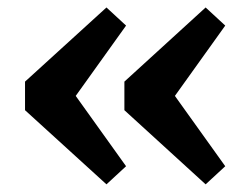

<svg xmlns="http://www.w3.org/2000/svg" viewBox="-20 -514 673 514"><path d="M167.5 -278.5 317.5 -69 265 -20.5 47 -219V-295.5L265 -494L317.5 -445.5L167.5 -236ZM433 -278.5 583 -69 530.5 -20.5 313 -219V-295.5L530.5 -494L583 -445.5L433 -236Z"/></svg>

Font: Newsreader 7pt Medium
Style: Regular
Weight: 500
Designer: Hugues Gentile
Foundry: Production Type
Version: Version 1.003